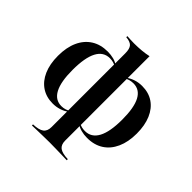

<svg xmlns="http://www.w3.org/2000/svg" viewBox="-193 -755 1114 1114"><g transform="rotate(45 364.5 -197.5)"><path d="M221.8 186.3V177.4Q268.5 175.8 288.7 160.9Q308.9 146 308.9 112.1V-491.9Q308.9 -529.8 294.8 -545.2Q280.6 -560.5 246.8 -562.9V-571.8Q261.3 -571 275.4 -570.2Q289.5 -569.4 304 -569.4Q336.3 -569.4 365.7 -572.2Q395.2 -575 420.2 -580.6V112.1Q420.2 146 440.3 160.9Q460.5 175.8 507.3 177.4V186.3Q492.7 185.5 469.4 185.1Q446 184.7 418.5 183.9Q391.1 183.1 364.5 183.1Q337.9 183.1 311.3 183.9Q284.7 184.7 261.7 185.1Q238.7 185.5 221.8 186.3ZM216.9 11.3Q163.7 11.3 124.6 -14.9Q85.5 -41.1 64.1 -89.9Q42.7 -138.7 42.7 -206.5Q42.7 -275.8 65.3 -325.4Q87.9 -375 129.8 -401.6Q171.8 -428.2 229.8 -428.2Q255.6 -428.2 279 -422.2Q302.4 -416.1 316.1 -404.8V-396.8Q307.3 -402.4 294.4 -406Q281.5 -409.7 266.1 -409.7Q213.7 -409.7 187.1 -359.3Q160.5 -308.9 160.5 -208.1Q160.5 -111.3 186.3 -62.5Q212.1 -13.7 262.9 -13.7Q278.2 -13.7 291.9 -17.7Q305.6 -21.8 315.3 -28.2L316.1 -20.2Q295.2 -4.8 270.2 3.2Q245.2 11.3 216.9 11.3ZM499.2 11.3Q472.6 11.3 449.6 5.2Q426.6 -0.8 412.1 -12.1L412.9 -20.2Q421.8 -14.5 434.7 -11.3Q447.6 -8.1 462.1 -8.1Q514.5 -8.1 541.5 -58.1Q568.5 -108.1 568.5 -208.1Q568.5 -306.5 542.7 -354.8Q516.9 -403.2 466.1 -403.2Q450.8 -403.2 437.1 -399.6Q423.4 -396 412.9 -388.7V-396.8Q434.7 -412.1 459.3 -420.2Q483.9 -428.2 512.1 -428.2Q566.1 -428.2 604.8 -402Q643.5 -375.8 664.5 -327Q685.5 -278.2 685.5 -210.5Q685.5 -141.9 662.9 -91.9Q640.3 -41.9 598.8 -15.3Q557.3 11.3 499.2 11.3Z"/></g></svg>

Font: Playfair 144pt
Style: Bold
Weight: 700
Version: Version 2.001;gftools[0.9.30]